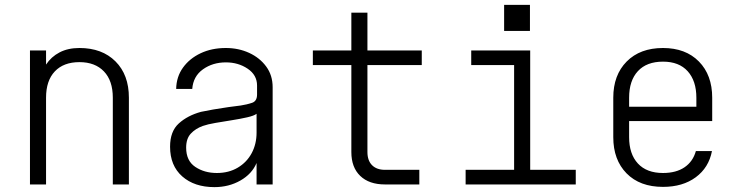

<svg xmlns="http://www.w3.org/2000/svg" viewBox="-20 -757 3040 788"><path d="M103 0V-550H169V-492Q190 -524 224.5 -542Q259 -560 306 -560Q399 -560 454 -505Q509 -450 509 -356V0H443V-356Q443 -426 406.5 -464Q370 -502 306 -502Q241 -502 205 -464Q169 -426 169 -356V0Z M860 11Q778 11 728 -33Q678 -77 678 -155Q678 -218 714 -250.5Q750 -283 805 -298Q823 -302 854.5 -307.5Q886 -313 918 -317.5Q950 -322 968 -324Q994 -328 1014.5 -335Q1035 -342 1035 -369V-406Q1035 -449 996.5 -475Q958 -501 907 -501Q853 -501 813 -472.5Q773 -444 769 -392H703Q704 -442 731 -479.5Q758 -517 803.5 -538.5Q849 -560 907 -560Q959 -560 1002.5 -540Q1046 -520 1072.5 -484Q1099 -448 1099 -399V0H1033V-88Q1014 -43 966.5 -16Q919 11 860 11ZM870 -47Q919 -47 956 -69Q993 -91 1013 -128.5Q1033 -166 1033 -213V-290Q1023 -282 994.5 -275.5Q966 -269 931 -263.5Q896 -258 864 -252.5Q832 -247 812 -240Q782 -229 763 -208.5Q744 -188 744 -151Q744 -97 781.5 -72Q819 -47 870 -47Z M1560 0Q1495 0 1458.5 -35Q1422 -70 1422 -133V-490H1264V-550H1422V-705H1488V-550H1711V-490H1488V-133Q1488 -98 1507 -79Q1526 -60 1560 -60H1701V0Z M1891 0V-60H2090V-490H1914V-550H2156V-60H2343V0ZM2049 -737H2155V-630H2049Z M2701 10Q2606 10 2551.5 -45.5Q2497 -101 2497 -194V-356Q2497 -449 2552 -504.5Q2607 -560 2701 -560Q2794 -560 2848.5 -504.5Q2903 -449 2903 -356V-260H2562V-194Q2562 -125 2598 -86Q2634 -47 2701 -47Q2755 -47 2789.5 -70.5Q2824 -94 2836 -137H2902Q2889 -69 2835.5 -29.5Q2782 10 2701 10ZM2562 -319H2838V-356Q2838 -425 2802.5 -464.5Q2767 -504 2701 -504Q2634 -504 2598 -465Q2562 -426 2562 -356Z"/></svg>

Font: Tiny ExtraLight
Style: Regular
Weight: 200
Monospace: yes
Designer: Philipp Nurullin, Konstantin Bulenkov
Foundry: JetBrains
Version: Version 2.251; ttfautohint (v1.8.4.7-5d5b)